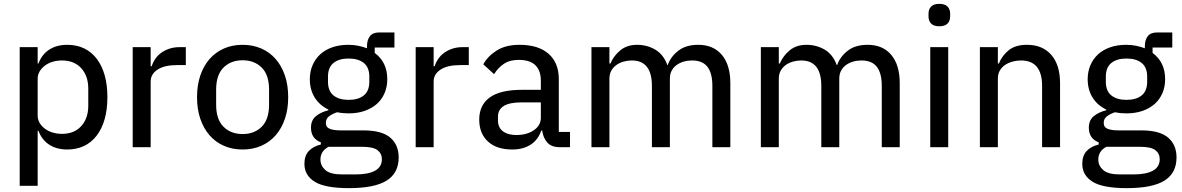

<svg xmlns="http://www.w3.org/2000/svg" viewBox="-20 -762 6117 994"><path d="M82 -518H175V-433H179Q197 -481 235.5 -505.5Q274 -530 328 -530Q377 -530 415.5 -511.5Q454 -493 481 -457.5Q508 -422 522 -372Q536 -322 536 -259Q536 -196 522 -146Q508 -96 481 -60.5Q454 -25 415.5 -6.5Q377 12 328 12Q274 12 235.5 -12.5Q197 -37 179 -85H175V200H82ZM301 -69Q364 -69 400.5 -109Q437 -149 437 -215V-303Q437 -369 400.5 -409Q364 -449 301 -449Q275 -449 252 -442Q229 -435 212 -422Q195 -409 185 -392Q175 -375 175 -354V-164Q175 -143 185 -126Q195 -109 212 -96Q229 -83 252 -76Q275 -69 301 -69Z M667 0V-518H760V-419H765Q771 -438 783 -456Q795 -474 813 -487.5Q831 -501 855.5 -509.5Q880 -518 911 -518H942V-425H896Q831 -425 795.5 -401.5Q760 -378 760 -340V0Z M1236 12Q1183 12 1139.5 -7Q1096 -26 1065 -61.5Q1034 -97 1017 -147Q1000 -197 1000 -259Q1000 -321 1017 -371Q1034 -421 1065 -456.5Q1096 -492 1139.5 -511Q1183 -530 1236 -530Q1289 -530 1332.5 -511Q1376 -492 1407 -456.5Q1438 -421 1455 -371Q1472 -321 1472 -259Q1472 -197 1455 -147Q1438 -97 1407 -61.5Q1376 -26 1332.5 -7Q1289 12 1236 12ZM1236 -68Q1297 -68 1335 -106Q1373 -144 1373 -220V-298Q1373 -374 1335 -412Q1297 -450 1236 -450Q1175 -450 1137 -412Q1099 -374 1099 -298V-220Q1099 -144 1137 -106Q1175 -68 1236 -68Z M2044 53Q2044 134 1981.5 173Q1919 212 1787 212Q1663 212 1609.5 179Q1556 146 1556 86Q1556 44 1578.5 20Q1601 -4 1641 -14V-25Q1590 -45 1590 -101Q1590 -140 1616 -161Q1642 -182 1680 -191V-195Q1634 -217 1609 -257.5Q1584 -298 1584 -352Q1584 -391 1598 -424Q1612 -457 1637.5 -480.5Q1663 -504 1700 -517Q1737 -530 1784 -530Q1811 -530 1835 -525Q1859 -520 1880 -512V-523Q1880 -555 1895 -574.5Q1910 -594 1943 -594H2022V-516H1920V-488Q1985 -440 1985 -352Q1985 -313 1971 -280Q1957 -247 1931 -224Q1905 -201 1868 -188Q1831 -175 1784 -175Q1769 -175 1754 -176.5Q1739 -178 1726 -181Q1703 -174 1685 -161Q1667 -148 1667 -126Q1667 -103 1687.5 -95Q1708 -87 1743 -87H1861Q1957 -87 2000.5 -49.5Q2044 -12 2044 53ZM1957 62Q1957 33 1934.5 15.5Q1912 -2 1855 -2H1681Q1639 20 1639 64Q1639 96 1664.5 118.5Q1690 141 1751 141H1821Q1887 141 1922 121.5Q1957 102 1957 62ZM1785 -245Q1835 -245 1863.5 -268Q1892 -291 1892 -339V-365Q1892 -413 1863.5 -436Q1835 -459 1785 -459Q1735 -459 1706.5 -436Q1678 -413 1678 -365V-339Q1678 -291 1706.5 -268Q1735 -245 1785 -245Z M2132 0V-518H2225V-419H2230Q2236 -438 2248 -456Q2260 -474 2278 -487.5Q2296 -501 2320.5 -509.5Q2345 -518 2376 -518H2407V-425H2361Q2296 -425 2260.5 -401.5Q2225 -378 2225 -340V0Z M2878 0Q2835 0 2813.5 -24Q2792 -48 2787 -86H2782Q2766 -38 2727 -13Q2688 12 2632 12Q2551 12 2506 -29.5Q2461 -71 2461 -143Q2461 -218 2515.5 -257.5Q2570 -297 2682 -297H2780V-344Q2780 -396 2752 -424Q2724 -452 2665 -452Q2619 -452 2588.5 -431.5Q2558 -411 2538 -378L2482 -429Q2505 -471 2551.5 -500.5Q2598 -530 2670 -530Q2767 -530 2820 -483.5Q2873 -437 2873 -352V-79H2931V0ZM2653 -63Q2708 -63 2744 -88Q2780 -113 2780 -152V-232H2681Q2617 -232 2587.5 -213Q2558 -194 2558 -158V-138Q2558 -102 2583.5 -82.5Q2609 -63 2653 -63Z M3042 0V-518H3135V-433H3140Q3157 -473 3191.5 -501.5Q3226 -530 3278 -530Q3330 -530 3372.5 -505Q3415 -480 3435 -425H3437Q3451 -467 3490.5 -498.5Q3530 -530 3595 -530Q3673 -530 3717 -478Q3761 -426 3761 -331V0H3668V-317Q3668 -383 3642.5 -416Q3617 -449 3563 -449Q3540 -449 3519.5 -443Q3499 -437 3483 -425.5Q3467 -414 3457.5 -396.5Q3448 -379 3448 -355V0H3355V-317Q3355 -449 3251 -449Q3229 -449 3208 -443Q3187 -437 3171 -425.5Q3155 -414 3145 -396.5Q3135 -379 3135 -355V0Z M3919 0V-518H4012V-433H4017Q4034 -473 4068.5 -501.5Q4103 -530 4155 -530Q4207 -530 4249.5 -505Q4292 -480 4312 -425H4314Q4328 -467 4367.5 -498.5Q4407 -530 4472 -530Q4550 -530 4594 -478Q4638 -426 4638 -331V0H4545V-317Q4545 -383 4519.5 -416Q4494 -449 4440 -449Q4417 -449 4396.5 -443Q4376 -437 4360 -425.5Q4344 -414 4334.5 -396.5Q4325 -379 4325 -355V0H4232V-317Q4232 -449 4128 -449Q4106 -449 4085 -443Q4064 -437 4048 -425.5Q4032 -414 4022 -396.5Q4012 -379 4012 -355V0Z M4843 -626Q4814 -626 4800.5 -640Q4787 -654 4787 -677V-691Q4787 -714 4800.5 -728Q4814 -742 4843 -742Q4872 -742 4885.5 -728Q4899 -714 4899 -691V-677Q4899 -654 4885.5 -640Q4872 -626 4843 -626ZM4796 -518H4889V0H4796Z M5053 0V-518H5146V-433H5151Q5169 -476 5203.5 -503Q5238 -530 5297 -530Q5377 -530 5422.5 -478Q5468 -426 5468 -331V0H5375V-317Q5375 -449 5266 -449Q5243 -449 5221.5 -443Q5200 -437 5183 -425.5Q5166 -414 5156 -396.5Q5146 -379 5146 -355V0Z M6071 53Q6071 134 6008.5 173Q5946 212 5814 212Q5690 212 5636.5 179Q5583 146 5583 86Q5583 44 5605.5 20Q5628 -4 5668 -14V-25Q5617 -45 5617 -101Q5617 -140 5643 -161Q5669 -182 5707 -191V-195Q5661 -217 5636 -257.5Q5611 -298 5611 -352Q5611 -391 5625 -424Q5639 -457 5664.5 -480.5Q5690 -504 5727 -517Q5764 -530 5811 -530Q5838 -530 5862 -525Q5886 -520 5907 -512V-523Q5907 -555 5922 -574.5Q5937 -594 5970 -594H6049V-516H5947V-488Q6012 -440 6012 -352Q6012 -313 5998 -280Q5984 -247 5958 -224Q5932 -201 5895 -188Q5858 -175 5811 -175Q5796 -175 5781 -176.5Q5766 -178 5753 -181Q5730 -174 5712 -161Q5694 -148 5694 -126Q5694 -103 5714.5 -95Q5735 -87 5770 -87H5888Q5984 -87 6027.5 -49.5Q6071 -12 6071 53ZM5984 62Q5984 33 5961.5 15.5Q5939 -2 5882 -2H5708Q5666 20 5666 64Q5666 96 5691.5 118.5Q5717 141 5778 141H5848Q5914 141 5949 121.5Q5984 102 5984 62ZM5812 -245Q5862 -245 5890.5 -268Q5919 -291 5919 -339V-365Q5919 -413 5890.5 -436Q5862 -459 5812 -459Q5762 -459 5733.5 -436Q5705 -413 5705 -365V-339Q5705 -291 5733.5 -268Q5762 -245 5812 -245Z"/></svg>

Font: IBM Plex Sans Hebrew Text
Style: Regular
Weight: 450
Designer: Mike Abbink, Paul van der Laan, Pieter van Rosmalen, Yanek Iontef
Foundry: Bold Monday
Version: Version 1.2